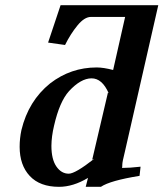

<svg xmlns="http://www.w3.org/2000/svg" viewBox="-20 -703 626 735"><path d="M333 -91.8 393.1 -348.1 396 -346.2Q371.1 -403.3 330.1 -403.1Q289.1 -402.8 244.1 -354Q208 -314 187 -222.2Q177.2 -181.2 176.8 -145Q176.8 -93.3 195.8 -65.7Q214.8 -38.1 243.2 -38.1Q268.1 -38.1 340.8 -95.2ZM585.9 -683.1 458 -122.1Q448.2 -83 448.2 -73.2Q448.2 -60.1 446.8 -60.1Q476.6 -60.1 518.1 -64.9L514.2 -29.8Q401.4 -11.7 366.2 12.2H308.1L316.9 -22Q259.8 12.2 206.1 12.2Q132.8 12.2 94 -29.3Q55.2 -70.8 55.2 -141.1Q55.2 -173.3 62 -205.1Q88.9 -316.9 171.9 -383.8Q251 -444.8 350.1 -444.8Q376 -444.8 413.1 -435.1L459 -638.2H328.1Q303.2 -638.2 276.6 -605.7Q250 -573.2 229 -530.8L164.1 -540L211.9 -683.1Z"/></svg>

Font: Linux Libertine O
Style: Semibold Italic
Weight: 600
Italic angle: -11.5°
Designer: Philipp H. Poll
Foundry: Philipp H. Poll
Version: Version 5.1.2